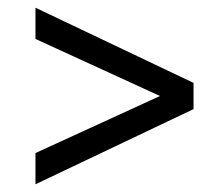

<svg xmlns="http://www.w3.org/2000/svg" viewBox="-20 -517 577 498"><path d="M72 -120 395 -268 72 -416V-497L482 -302V-234L72 -39Z"/></svg>

Font: Eudoxus Sans
Style: Regular
Weight: 400
Designer: Stijn de Vries
Foundry: tokotype
Version: Version 2.005